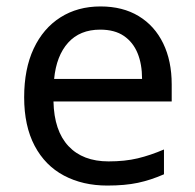

<svg xmlns="http://www.w3.org/2000/svg" viewBox="-20 -566 604 596"><path d="M292 -546Q361 -546 410.5 -516Q460 -486 486.5 -431.5Q513 -377 513 -304V-251H146Q148 -160 192.5 -112.5Q237 -65 317 -65Q368 -65 407.5 -74.5Q447 -84 489 -102V-25Q448 -7 408 1.5Q368 10 313 10Q237 10 178.5 -21Q120 -52 87.5 -113.5Q55 -175 55 -264Q55 -352 84.5 -415Q114 -478 167.5 -512Q221 -546 292 -546ZM291 -474Q228 -474 191.5 -433.5Q155 -393 148 -321H421Q421 -367 407 -401Q393 -435 364.5 -454.5Q336 -474 291 -474Z"/></svg>

Font: tamil15
Style: Book
Weight: 400
Designer: Jelle Bosma - Monotype Design Team
Foundry: Monotype Imaging Inc.
Version: Version 2.003